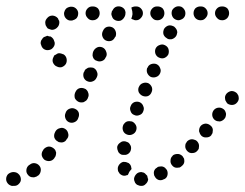

<svg xmlns="http://www.w3.org/2000/svg" viewBox="-41 -584 798 626"><path d="M-15 -16Q-21 -9 -21 0Q-21 5 -19 9Q-17 13 -14 16Q-11 19 -6 21Q-2 23 2 22Q4 22 6 22Q15 22 21 15Q28 8 27 -1Q26 -11 19 -17Q13 -23 3 -23Q2 -23 1 -23Q-8 -22 -15 -16ZM434 16Q428 23 418 22Q414 22 410 20Q405 19 402 15Q399 12 398 8Q396 4 396 -1Q397 -10 404 -17Q410 -23 420 -23Q424 -22 428 -21Q432 -19 435 -15Q436 -14 437 -13Q438 -12 439 -11Q440 -6 441 -2Q442 -1 442 -1Q442 0 442 1Q441 10 434 16ZM505 -13Q507 -22 503 -30Q500 -34 497 -37Q493 -40 489 -41Q485 -42 480 -41Q476 -41 472 -39V-38Q468 -36 465 -33Q462 -29 461 -25Q460 -20 461 -16Q461 -12 464 -8Q468 0 477 3Q486 5 494 0H495Q503 -4 505 -13ZM45 -30Q44 -21 50 -14Q53 -10 57 -8Q61 -6 66 -6Q70 -5 74 -7Q79 -8 82 -11L84 -12Q91 -18 92 -28Q93 -37 87 -44Q81 -51 72 -52Q63 -53 56 -47L54 -46Q46 -40 45 -30ZM364 -11Q360 -11 356 -13Q352 -15 349 -18Q346 -22 344 -26Q343 -30 343 -35Q343 -39 345 -43Q347 -47 350 -50Q353 -53 357 -55Q361 -57 366 -56Q370 -56 374 -54Q379 -53 382 -49Q385 -46 386 -42Q387 -40 387 -37Q388 -35 388 -33Q381 -26 378 -18Q377 -16 376 -14Q375 -14 375 -13Q374 -13 373 -13Q369 -11 364 -11ZM558 -50Q560 -54 560 -58Q560 -63 559 -67Q557 -71 554 -75Q551 -78 547 -80Q543 -82 539 -82Q534 -82 530 -81Q526 -80 522 -77V-76Q515 -70 515 -61Q514 -52 520 -45Q523 -41 527 -39Q531 -37 536 -37Q540 -37 545 -38Q549 -40 552 -43Q556 -46 558 -50ZM95 -78Q97 -69 104 -63Q112 -58 121 -59Q130 -60 136 -68L137 -70Q140 -73 141 -78Q142 -82 142 -87Q141 -91 139 -95Q136 -99 133 -101Q125 -107 116 -106Q107 -104 101 -97L100 -95Q94 -87 95 -78ZM351 -82Q348 -84 345 -88Q343 -92 342 -96Q341 -100 341 -105Q343 -114 351 -119Q358 -125 368 -123Q372 -122 376 -120Q380 -118 382 -114Q385 -110 386 -106Q387 -101 386 -97Q385 -90 380 -85Q375 -80 368 -79Q367 -79 366 -79Q363 -79 360 -79Q360 -79 360 -79Q360 -79 360 -79Q355 -79 351 -82ZM607 -99Q608 -104 608 -108Q608 -113 606 -117Q604 -121 601 -124Q598 -127 594 -128Q589 -130 585 -130Q580 -130 576 -128Q572 -126 569 -123Q566 -119 564 -115Q563 -111 563 -106Q563 -102 565 -98Q567 -94 570 -91Q577 -84 586 -85Q596 -85 602 -92Q605 -95 607 -99ZM136 -136Q139 -127 147 -123Q150 -120 155 -120Q159 -119 164 -120Q168 -121 172 -124Q175 -127 177 -131L179 -133Q184 -141 181 -150Q179 -159 171 -164Q163 -169 154 -166Q145 -164 140 -156L139 -154Q134 -145 136 -136ZM652 -151Q653 -156 653 -160Q653 -164 651 -168Q649 -172 645 -175Q638 -181 629 -181Q619 -180 613 -173Q610 -169 609 -165Q608 -161 608 -156Q609 -152 611 -148Q613 -144 616 -141Q623 -135 632 -136Q642 -136 648 -143V-144Q651 -147 652 -151ZM360 -174Q357 -165 361 -156Q365 -148 374 -145Q383 -142 391 -146Q400 -150 403 -159Q406 -168 402 -176Q397 -185 389 -188Q384 -189 380 -189Q375 -189 371 -187Q367 -185 364 -181Q361 -178 360 -174ZM172 -199Q175 -190 183 -186Q191 -182 200 -185Q209 -188 213 -196L214 -199Q218 -207 216 -216Q213 -225 204 -229Q196 -233 187 -230Q178 -227 174 -219L173 -216Q169 -208 172 -199ZM691 -197Q694 -200 695 -205Q696 -209 696 -213Q695 -218 693 -222Q691 -226 688 -228Q680 -234 671 -233Q662 -232 656 -225Q650 -217 651 -208Q652 -199 659 -193Q663 -190 667 -189Q672 -188 676 -188Q681 -189 684 -191Q688 -193 691 -197ZM385 -221Q388 -212 397 -209Q405 -205 414 -209Q423 -212 426 -221Q430 -230 426 -238Q423 -247 414 -251Q406 -254 397 -251Q388 -247 385 -238Q381 -230 385 -221ZM737 -259Q738 -263 737 -268Q737 -272 734 -276Q732 -280 729 -282Q721 -288 712 -287Q703 -285 697 -278Q694 -274 693 -270Q692 -266 693 -261Q693 -257 696 -253Q698 -249 701 -246Q709 -241 718 -242Q727 -243 733 -251Q736 -255 737 -259ZM202 -273Q202 -268 203 -264Q205 -260 208 -257Q211 -254 215 -252Q219 -250 224 -250Q228 -250 232 -251Q236 -253 240 -256Q243 -259 245 -263L246 -266Q248 -270 248 -274Q248 -279 246 -283Q245 -287 242 -290Q239 -294 235 -295Q226 -299 217 -296Q209 -293 205 -284L204 -282Q202 -277 202 -273ZM412 -300Q411 -300 411 -299Q408 -290 412 -282Q417 -274 425 -271Q434 -268 442 -271Q450 -275 453 -283Q457 -291 454 -300Q450 -309 442 -313Q433 -316 425 -313Q416 -310 412 -301Q412 -301 412 -300ZM232 -331Q236 -322 244 -319Q253 -315 262 -319Q270 -322 274 -331L275 -333Q279 -342 275 -350Q272 -359 263 -363Q259 -364 254 -364Q250 -364 246 -363Q242 -361 238 -358Q235 -355 234 -351L232 -348Q229 -340 232 -331ZM439 -346Q443 -337 451 -333Q460 -330 468 -333Q477 -336 481 -345Q485 -354 481 -362Q478 -371 469 -375Q461 -378 452 -375Q443 -372 440 -363H439Q436 -354 439 -346ZM156 -410Q152 -411 148 -410Q147 -409 146 -409Q145 -409 144 -408Q142 -406 139 -405Q138 -404 137 -404Q136 -403 135 -402Q135 -401 134 -399Q129 -391 131 -382Q134 -373 142 -368Q142 -368 143 -368Q151 -363 160 -365Q169 -368 174 -376Q178 -384 176 -393Q174 -402 166 -407Q165 -407 165 -407Q161 -409 156 -410ZM261 -407Q260 -403 262 -398Q263 -394 266 -391Q269 -387 274 -386Q282 -382 291 -385Q300 -388 303 -396L305 -399Q309 -407 305 -416Q302 -425 294 -429Q285 -433 277 -430Q268 -426 264 -418L263 -416Q261 -411 261 -407ZM466 -408Q470 -399 478 -396Q487 -392 495 -395Q504 -399 508 -407Q511 -416 508 -425Q505 -433 496 -437Q488 -441 479 -437Q470 -434 466 -425Q463 -417 466 -408ZM132 -458Q129 -462 124 -465Q120 -465 117 -466Q116 -466 115 -467Q114 -467 112 -467Q111 -466 110 -466Q106 -465 102 -463Q98 -460 96 -456Q93 -453 92 -448Q91 -444 92 -440L93 -438Q95 -429 102 -424Q110 -419 119 -421Q124 -422 127 -424Q131 -427 133 -430Q136 -434 137 -438Q138 -443 137 -447L136 -449Q135 -454 132 -458ZM293 -465Q296 -456 304 -452Q313 -448 322 -451Q330 -454 334 -463L336 -465Q339 -474 336 -482Q333 -491 325 -495Q316 -499 307 -496Q299 -493 295 -484L294 -482Q290 -473 293 -465ZM492 -472Q495 -464 502 -460Q505 -457 510 -456Q514 -456 518 -456Q523 -457 527 -460Q530 -462 533 -466Q533 -467 534 -468Q534 -469 535 -470Q536 -474 537 -478Q537 -483 535 -487Q533 -491 530 -494Q527 -498 523 -499Q514 -503 506 -500Q497 -496 493 -488V-487Q490 -480 492 -472ZM152 -506Q153 -511 152 -516Q151 -517 150 -519Q149 -521 148 -524Q147 -525 146 -526Q145 -527 144 -528Q136 -534 127 -533Q118 -532 112 -524Q112 -524 111 -523Q108 -519 107 -515Q106 -511 107 -506Q107 -502 110 -498Q112 -494 115 -491Q119 -489 123 -488Q128 -486 132 -487Q137 -488 140 -490Q144 -492 147 -496Q147 -496 148 -497Q151 -501 152 -506ZM322 -539Q322 -535 324 -531Q325 -527 328 -523Q331 -520 335 -518Q344 -514 353 -517Q361 -521 365 -529L366 -531Q368 -535 368 -540Q369 -544 367 -549Q366 -553 363 -556Q360 -559 356 -561Q347 -565 338 -562Q330 -559 326 -550L324 -548Q323 -544 322 -539ZM202 -520Q206 -522 209 -525Q212 -529 213 -533Q214 -537 214 -542Q213 -551 206 -557Q199 -563 189 -562H188Q183 -561 179 -559Q175 -557 173 -554Q170 -550 169 -546Q167 -542 168 -537Q169 -528 176 -522Q183 -516 192 -517H194Q198 -518 202 -520ZM520 -533Q523 -524 532 -520Q541 -516 549 -520Q558 -523 562 -532Q565 -541 562 -549Q558 -558 550 -562Q541 -565 533 -562Q524 -558 520 -550Q517 -541 520 -533ZM278 -525Q284 -532 284 -541Q284 -550 278 -557Q271 -563 262 -563H260Q251 -563 245 -557Q238 -550 238 -541Q238 -532 245 -525Q251 -518 260 -518H262Q271 -518 278 -525ZM401 -563H403Q412 -563 418 -557Q425 -550 425 -541Q425 -532 418 -525Q412 -518 403 -518H401Q397 -518 394 -520Q390 -521 387 -523Q390 -530 391 -538Q391 -548 388 -556Q388 -558 387 -559Q390 -561 394 -562Q397 -563 401 -563ZM489 -525Q495 -532 495 -541Q495 -550 489 -557Q482 -563 473 -563H471Q462 -563 456 -557Q449 -550 449 -541Q449 -532 456 -525Q462 -518 471 -518H473Q482 -518 489 -525ZM629 -525Q636 -532 636 -541Q636 -550 629 -557Q623 -563 614 -563H612Q603 -563 596 -557Q590 -550 590 -541Q590 -532 596 -525Q603 -518 612 -518H614Q623 -518 629 -525ZM700 -525Q706 -532 706 -541Q706 -550 700 -557Q693 -563 684 -563H683Q673 -563 667 -557Q660 -550 660 -541Q660 -532 667 -525Q673 -518 683 -518H684Q693 -518 700 -525Z"/></svg>

Font: FRB American Cursive Dotted Extrabold
Style: Bold Italic
Weight: 800
Italic angle: -25°
Version: Version 2.0;Modular Font Editor K font №1